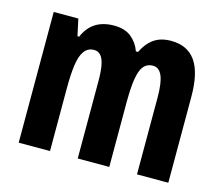

<svg xmlns="http://www.w3.org/2000/svg" viewBox="-84 -667 899 776"><g transform="rotate(15 365.5 -278.5)"><path d="M542 -557Q611 -557 645 -508.5Q679 -460 679 -360V0H548V-322Q548 -383 535.5 -412Q523 -441 497 -441Q460 -441 446 -400.5Q432 -360 432 -277V0H300V-323Q300 -364 295 -390Q290 -416 279 -428.5Q268 -441 251 -441Q225 -441 210 -420.5Q195 -400 189.5 -360Q184 -320 184 -261V0H53V-547H156L171 -477H178Q189 -503 206.5 -521Q224 -539 248.5 -548Q273 -557 303 -557Q349 -557 376 -535Q403 -513 415 -479H424Q442 -517 470.5 -537Q499 -557 542 -557Z"/></g></svg>

Font: Noto Sans Display ExtraCondensed
Style: Bold
Weight: 700
Width: 2
Designer: Monotype Design Team
Foundry: Monotype Imaging Inc.
Version: Version 2.003